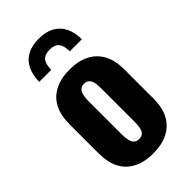

<svg xmlns="http://www.w3.org/2000/svg" viewBox="-249 -883 968 968"><g transform="rotate(-45 235.5 -399.0)"><path d="M235 10Q173 10 129 -12.5Q85 -35 62.5 -78Q40 -121 40 -185V-393Q40 -457 62.5 -500Q85 -543 129 -565.5Q173 -588 235 -588Q297 -588 341 -565.5Q385 -543 408 -500Q431 -457 431 -393V-185Q431 -121 408 -78Q385 -35 341 -12.5Q297 10 235 10ZM236 -92Q255 -92 265 -102.5Q275 -113 278 -131.5Q281 -150 281 -174V-403Q281 -428 278 -446Q275 -464 265 -475Q255 -486 236 -486Q217 -486 207 -475Q197 -464 193.5 -446Q190 -428 190 -403V-174Q190 -150 193.5 -131.5Q197 -113 207 -102.5Q217 -92 236 -92ZM83 -652Q84 -701 101 -736Q118 -771 152 -789.5Q186 -808 235 -808Q285 -808 318.5 -789.5Q352 -771 369.5 -736Q387 -701 387 -652H301Q301 -692 286 -711Q271 -730 235 -730Q200 -730 184.5 -711.5Q169 -693 169 -652Z"/></g></svg>

Font: Oswald SemiBold
Style: Regular
Weight: 600
Designer: Vernon Adams
Foundry: Vernon Adams
Version: Version 4.103;gftools[0.9.33.dev8+g029e19f]